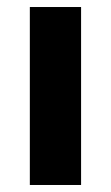

<svg xmlns="http://www.w3.org/2000/svg" viewBox="-20 -527 316 547"><path d="M211 0H65V-507H211Z"/></svg>

Font: Hind Mysuru
Style: Bold
Weight: 700
Designer: Manushi Parikh, Hitesh Malaviya
Foundry: Indian Type Foundry
Version: Version 0.703;PS 1.0;hotconv 1.0.86;makeotf.lib2.5.63406